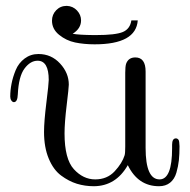

<svg xmlns="http://www.w3.org/2000/svg" viewBox="-20 -627 651 658"><path d="M15.1 -295.9Q15.1 -316.9 19.5 -339.8Q23.9 -362.8 33.9 -387Q43.9 -411.1 64.5 -426.5Q85 -441.9 111.8 -441.9Q155.8 -441.9 185.8 -409.4Q215.8 -377 215.8 -336.9Q215.8 -327.1 208.5 -266.6Q201.2 -206.1 201.2 -169.9Q201.2 -82 233.2 -47.1Q265.1 -12.2 306.2 -12.2Q347.2 -12.2 373 -40Q398.9 -67.9 407.2 -95.2Q409.2 -102.1 409.2 -125V-377.9Q409.2 -398.9 412.1 -408.2Q419.9 -430.2 443.8 -430.2Q479 -430.2 479 -381.8V-120.1Q479 -12.2 526.9 -12.2Q569.8 -12.2 569.8 -119.1V-130.9Q569.8 -152.8 583 -152.8Q587.9 -152.8 591.8 -147.9Q594.7 -144 595.2 -126Q595.2 -98.1 593 -77.6Q590.8 -57.1 584.5 -35.2Q578.1 -13.2 563 -1Q547.9 11.2 524.9 11.2Q453.1 11.2 418 -61Q377 10.7 301.8 11.2Q271 11.2 243.4 2.7Q215.8 -5.9 189.5 -25.4Q163.1 -44.9 147 -83.5Q130.9 -122.1 130.9 -174.8Q130.9 -210 138.9 -274.9Q147 -339.8 147 -353Q147 -418.9 108.9 -418.9Q84 -418.9 64 -392.1Q43.9 -365.2 41 -303.2Q40 -277.3 27.8 -276.9Q22.9 -276.9 19 -282.5Q15.1 -288.1 15.1 -295.9ZM158.2 -556.2Q158.2 -577.1 172.6 -592Q187 -606.9 209 -606.9Q230 -606 243.9 -591.1Q257.8 -576.2 257.8 -557.1Q257.8 -529.3 229 -511.2Q251 -507.3 299.8 -506.8H309.1Q376 -506.8 400.9 -517.3Q425.8 -527.8 430.2 -557.1H452.1Q446.3 -475.1 304.2 -475.1Q268.1 -475.1 237.5 -481.4Q207 -487.8 182.6 -507.6Q158.2 -527.3 158.2 -556.2Z"/></svg>

Font: CMU Serif Upright Italic
Style: UprightItalic
Weight: 500
Version: Version 0.7.0